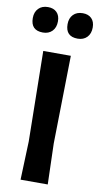

<svg xmlns="http://www.w3.org/2000/svg" viewBox="-97 -904 490 946"><g transform="rotate(10 148.5 -430.5)"><path d="M64 -861Q92 -861 108 -845Q124 -829 124 -800Q124 -769 106.5 -751Q89 -733 60 -733Q-1 -733 -1 -795Q-1 -825 16.5 -843Q34 -861 64 -861ZM238 -861Q266 -861 282 -845Q298 -829 298 -800Q298 -769 280.5 -751Q263 -733 234 -733Q173 -733 173 -795Q173 -825 190.5 -843Q208 -861 238 -861ZM216 -644 208 -204 214 0H78L85 -192L78 -644Z"/></g></svg>

Font: Alegreya Sans
Style: Bold
Weight: 700
Designer: Juan Pablo del Peral
Foundry: Huerta Tipografica
Version: Version 2.007